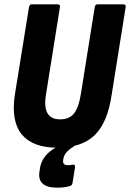

<svg xmlns="http://www.w3.org/2000/svg" viewBox="-20 -675 602 888"><path d="M245 8Q131 8 80.5 -53.5Q30 -115 49 -239L114 -641Q116 -655 127 -655H246Q260 -655 257 -641L193 -240Q183 -180 199.5 -151.5Q216 -123 258 -123Q301 -123 322.5 -150.5Q344 -178 354 -240L418 -641Q420 -655 431 -655H550Q564 -655 561 -641L496 -234Q477 -107 417.5 -49.5Q358 8 245 8ZM244 193Q197 193 176.5 173.5Q156 154 163 116L165 102Q173 56 211 25.5Q249 -5 324 -28L339 -9Q305 11 290.5 26Q276 41 273 60L272 67Q269 89 294 89Q300 89 305 88.5Q310 88 315 87Q329 84 327 99L315 173Q314 183 301 186Q286 190 272.5 191.5Q259 193 244 193Z"/></svg>

Font: Sofia Sans Condensed Black
Style: Italic
Weight: 900
Italic angle: -9°
Version: Version 4.100